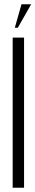

<svg xmlns="http://www.w3.org/2000/svg" viewBox="-20 -874 165 894"><path d="M39 -699H92V0H39ZM49 -745 80 -854H125L63 -745Z"/></svg>

Font: Moniqa Cond Heading
Style: Regular
Weight: 400
Width: 3
Designer: Rajesh Rajput
Foundry: Rajesh Rajput
Version: Version 1.000